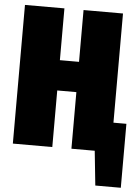

<svg xmlns="http://www.w3.org/2000/svg" viewBox="-58 -742 702 960"><g transform="rotate(5 292.5 -261.5)"><path d="M520 -148H585V173H457L439 0H322V-284H226V0H28V-696H226V-436H322V-696H520Z"/></g></svg>

Font: Fira Sans Extra Condensed Black
Style: Regular
Weight: 900
Width: 1
Designer: Carrois Corporate & Edenspiekermann AG
Foundry: Carrois Corporate GbR & Edenspiekermann AG
Version: Version 4.203